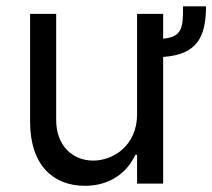

<svg xmlns="http://www.w3.org/2000/svg" viewBox="-20 -590 682 617"><path d="M642 -569.6H568.2C568.2 -503.6 567.1 -471.6 504.3 -465.6V-545.5H420.5V-223C420.5 -120.7 342.3 -73.9 279.8 -73.9C210.2 -73.9 160.5 -125 160.5 -204.5V-545.5H76.7V-198.9C76.7 -59.7 150.6 7.1 252.8 7.1C335.2 7.1 389.2 -36.9 414.8 -92.3H420.5V0H504.3V-407C611.5 -414.4 642 -469.1 642 -569.6Z"/></svg>

Font: Margiela Sans
Style: Regular
Weight: 400
Designer: Stefan Endress, Andreas Faust
Version: Version 1.100;FEAKit 1.0